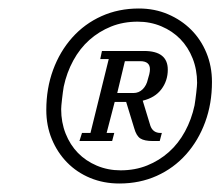

<svg xmlns="http://www.w3.org/2000/svg" viewBox="-20 -730 519 452"><path d="M173 -417H193L236 -591H216L220 -610H319Q375 -610 375 -566Q375 -540 360 -520Q345 -500 316 -493L334 -434Q340 -417 358 -417H361L356 -398H340Q320 -398 310.5 -404Q301 -410 296 -428L277 -490H250L231 -417H249L244 -398H167ZM264 -329Q298 -329 326.5 -340.5Q355 -352 377.5 -372Q400 -392 415.5 -420.5Q431 -449 438 -482Q440 -494 442 -511.5Q444 -529 444 -535Q444 -566 433.5 -592.5Q423 -619 404.5 -638Q386 -657 360 -668Q334 -679 304 -679Q270 -679 241.5 -667.5Q213 -656 190.5 -636Q168 -616 152.5 -587.5Q137 -559 130 -526Q128 -514 126 -496.5Q124 -479 124 -473Q124 -442 134.5 -415.5Q145 -389 163.5 -370Q182 -351 208 -340Q234 -329 264 -329ZM261 -298Q224 -298 192.5 -311Q161 -324 138 -347.5Q115 -371 102 -402.5Q89 -434 89 -471Q89 -522 105 -565.5Q121 -609 150 -641.5Q179 -674 219 -692Q259 -710 307 -710Q344 -710 375.5 -696.5Q407 -683 430 -660Q453 -637 466 -605.5Q479 -574 479 -537Q479 -486 463 -442.5Q447 -399 418 -366.5Q389 -334 349 -316Q309 -298 261 -298ZM256 -511H294Q307 -511 316 -520Q325 -529 328 -543Q330 -549 331.5 -555.5Q333 -562 333 -567Q333 -586 310 -586H274Z"/></svg>

Font: IBM Plex Serif Text
Style: Italic
Weight: 450
Italic angle: -14°
Designer: Mike Abbink, Paul van der Laan, Pieter van Rosmalen
Foundry: Bold Monday
Version: Version 3.001